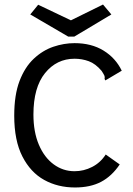

<svg xmlns="http://www.w3.org/2000/svg" viewBox="-20 -820 590 850"><path d="M312 10Q236 10 175.5 -23.5Q115 -57 79 -127.5Q43 -198 43 -308Q43 -400 66.5 -461.5Q90 -523 129.5 -560Q169 -597 216 -613Q263 -629 310 -629Q385 -629 438.5 -596Q492 -563 519 -507L455 -469L446 -464L443 -471Q445 -479 442 -485.5Q439 -492 430 -506Q403 -538 373 -549Q343 -560 310 -560Q231 -560 179.5 -496.5Q128 -433 128 -313Q128 -236 152 -179.5Q176 -123 217.5 -92.5Q259 -62 310 -62Q351 -62 388 -81Q425 -100 448 -136L510 -92Q475 -40 427.5 -15Q380 10 312 10ZM436 -800 473 -756 309 -658H282L114 -756L149 -799L294 -730Z"/></svg>

Font: Inconsolata SemiExpanded Medium
Style: Regular
Weight: 500
Width: 6
Monospace: yes
Designer: Raph Levien, Cyreal, Brenton Simpson
Foundry: Raph Levien, Cyreal, Google
Version: Version 3.001; ttfautohint (v1.8.2.53-6de2)